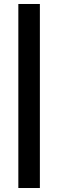

<svg xmlns="http://www.w3.org/2000/svg" viewBox="-20 -728 292 963"><path d="M72 215V-708H180V215Z"/></svg>

Font: Titillium Web[RUS by Daymarius]
Style: Regular
Weight: 600
Designer: Cyrillization by Daymarius
Foundry: Cyrillization by Daymarius
Version: Version 1.002 September 11, 2018